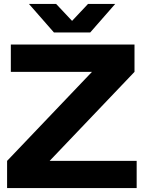

<svg xmlns="http://www.w3.org/2000/svg" viewBox="-20 -955 732 975"><path d="M16 0V-138L447 -590H35V-729H663V-590L232 -138H674V0ZM254 -790 127 -935H265L346 -849L427 -935H565L438 -790Z"/></svg>

Font: Mona Sans Expanded
Style: Bold
Weight: 700
Width: 7
Designer: Deni Anggara
Foundry: GitHub
Version: Version 2.000